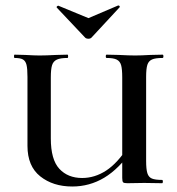

<svg xmlns="http://www.w3.org/2000/svg" viewBox="-20 -667 645 699"><path d="M368 -456Q365 -456 365 -462Q365 -468 368 -468L413 -467Q451 -465 472 -465Q493 -465 527 -467L572 -468Q575 -468 575 -462Q575 -456 572 -456Q546 -456 533.5 -450.5Q521 -445 516.5 -431Q512 -417 512 -387V-81Q512 -51 516.5 -36.5Q521 -22 533 -17Q545 -12 570 -12Q573 -12 573 -6Q573 0 570 0L505 -1L444 0Q432 0 428.5 -3Q425 -6 425 -19V-385Q425 -415 421 -429.5Q417 -444 405 -450Q393 -456 368 -456ZM243 12Q173 12 126.5 -25Q80 -62 80 -136V-387Q80 -417 76.5 -431Q73 -445 63.5 -450.5Q54 -456 33 -456Q31 -456 31 -462Q31 -468 33 -468L72 -467Q106 -465 124 -465Q147 -465 185 -467L226 -468Q228 -468 228 -462Q228 -456 226 -456Q200 -456 187 -450Q174 -444 169.5 -429.5Q165 -415 165 -385V-163Q165 -86 196 -52.5Q227 -19 279 -19Q325 -19 366.5 -46Q408 -73 448 -135L462 -122Q413 -52 359.5 -20Q306 12 243 12ZM186 -641Q186 -643 189 -645Q192 -647 193 -646L302 -601L410 -647H411Q414 -647 415.5 -644.5Q417 -642 415 -640L313 -530Q309 -526 302 -526Q294 -526 290 -530L187 -639Z"/></svg>

Font: Cormorant Unicase SemiBold
Style: Regular
Weight: 600
Designer: Christian Thalmann (Catharsis Fonts)
Foundry: Catharsis Fonts
Version: Version 4.000